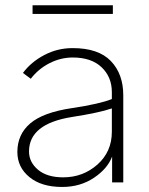

<svg xmlns="http://www.w3.org/2000/svg" viewBox="-20 -703 576 740"><path d="M105.5 -649.4V-682.6H415V-649.4ZM91.8 -119.1Q91.8 -78.1 126.5 -48.8Q161.1 -19.5 223.6 -19.5Q299.8 -19.5 355.5 -68.8Q411.1 -118.2 411.1 -195.3V-285.2Q363.3 -268.6 256.8 -252Q91.8 -225.6 91.8 -119.1ZM46.9 -117.2Q46.9 -184.6 96.2 -227.1Q145.5 -269.5 255.9 -286.1Q366.2 -302.7 411.1 -321.3V-347.7Q411.1 -406.2 371.6 -443.8Q332 -481.4 260.7 -481.4Q213.9 -481.4 170.9 -459.5Q127.9 -437.5 98.6 -399.4L68.4 -421.9Q99.6 -463.9 150.4 -490.7Q201.2 -517.6 259.8 -517.6Q359.4 -517.6 407.2 -467.8Q455.1 -418 455.1 -335.9V0H412.1V-99.6Q394.5 -52.7 341.8 -17.6Q289.1 17.6 219.7 17.6Q139.6 17.6 93.3 -20.5Q46.9 -58.6 46.9 -117.2Z"/></svg>

Font: Gothic A1 ExtraLight
Style: Regular
Weight: 275
Designer: HanYang I&C Co.,Ltd.
Foundry: HanYang I&C Co.,Ltd.
Version: Version 2.50